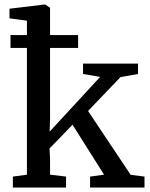

<svg xmlns="http://www.w3.org/2000/svg" viewBox="-20 -839 672 859"><path d="M37.5 0V-49L100.5 -57.5V-746.5L22.5 -757V-800L180.5 -819H182.5L204 -804V-309.5L202 -250L428 -495L351.5 -508V-554.5H597.5V-508L519 -494L374 -342.5L564.5 -57L626.5 -49V0H383V-49L445.5 -57.5L304.5 -281L201.5 -174.5L204 -130V-57.5L275.5 -49V0ZM27 -682H329.5V-624.5H27Z"/></svg>

Font: Merriweather 20pt
Style: Regular
Weight: 400
Version: Version 2.100